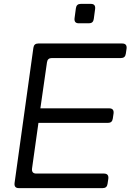

<svg xmlns="http://www.w3.org/2000/svg" viewBox="-20 -969 672 989"><path d="M77 0Q52 0 55 -26L152 -723Q155 -745 177 -745H609Q635 -745 632 -719L628 -692Q625 -670 603 -670H247Q225 -670 222 -648L188 -411H542Q568 -411 565 -385L561 -358Q558 -336 536 -336H178L145 -101Q142 -75 167 -75H515Q541 -75 538 -49L534 -22Q531 0 509 0ZM386 -849Q361 -849 364 -875L371 -927Q374 -949 396 -949H448Q473 -949 470 -923L463 -871Q460 -849 438 -849Z"/></svg>

Font: Pitagon Sans Text
Style: Italic
Weight: 400
Italic angle: -8°
Designer: Travis Tran
Foundry: Pitagon
Version: Version 1.001; ttfautohint (v1.8.4.7-5d5b);gftools[0.9.26]